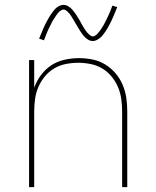

<svg xmlns="http://www.w3.org/2000/svg" viewBox="-20 -766 640 786"><path d="M99 0V-520H120V-407Q130 -435 148 -459Q166 -483 190.5 -499Q215 -515 244.5 -521.5Q274 -528 303 -528Q331 -528 358.5 -522.5Q386 -517 410 -502.5Q434 -488 452.5 -466.5Q471 -445 482 -419Q493 -393 497 -365.5Q501 -338 501 -310V0H480V-310Q480 -335 476.5 -360.5Q473 -386 463 -409.5Q453 -433 436.5 -453Q420 -473 398 -486Q376 -499 350.5 -504Q325 -509 300 -509Q275 -509 249.5 -504Q224 -499 202 -486Q180 -473 163.5 -453Q147 -433 137 -409.5Q127 -386 123.5 -360.5Q120 -335 120 -310V0ZM360 -598Q351 -598 343.5 -602Q336 -606 330 -611.5Q324 -617 319 -623.5Q314 -630 309.5 -637Q305 -644 300.5 -651.5Q296 -659 292 -666L291 -667Q289 -671 286 -676Q283 -681 280.5 -685.5Q278 -690 275 -694.5Q272 -699 269.5 -703Q267 -707 264 -710.5Q261 -714 257 -718Q253 -722 249 -724.5Q245 -727 240 -727Q236 -727 231.5 -724.5Q227 -722 224 -719.5Q221 -717 218 -713.5Q215 -710 211.5 -705Q208 -700 206.5 -697.5Q205 -695 203 -692Q201 -689 199 -686Q197 -683 195 -679.5Q193 -676 191 -672Q189 -668 187 -663.5Q185 -659 182.5 -654.5Q180 -650 178 -645.5Q176 -641 173.5 -635.5Q171 -630 169 -624.5Q167 -619 164.5 -613Q162 -607 160 -601L140 -608Q145 -619 149 -629Q153 -639 157 -648.5Q161 -658 165 -666Q169 -674 173 -681Q177 -688 180.5 -694.5Q184 -701 188 -706.5Q192 -712 197.5 -719.5Q203 -727 209 -732.5Q215 -738 223 -742Q231 -746 240 -746Q249 -746 256.5 -742Q264 -738 270 -732.5Q276 -727 281 -720.5Q286 -714 291 -707Q296 -700 300 -692.5Q304 -685 309 -678V-677Q311 -673 314 -668Q317 -663 319.5 -658.5Q322 -654 325 -649.5Q328 -645 330.5 -641.5Q333 -638 336 -634Q339 -630 343 -626.5Q347 -623 351 -620Q355 -617 360 -617Q364 -617 368.5 -619.5Q373 -622 376 -625Q379 -628 382 -631.5Q385 -635 388.5 -639.5Q392 -644 393.5 -646.5Q395 -649 397 -652Q399 -655 401 -658Q403 -661 405 -665Q407 -669 409 -672.5Q411 -676 413 -680.5Q415 -685 417.5 -689.5Q420 -694 422 -699Q424 -704 426.5 -709Q429 -714 431 -719.5Q433 -725 435.5 -731Q438 -737 440 -743L460 -737Q455 -725 451 -715Q447 -705 443 -696Q439 -687 435 -678.5Q431 -670 427 -663Q423 -656 419.5 -649.5Q416 -643 412 -637.5Q408 -632 402.5 -624.5Q397 -617 391 -612Q385 -607 377 -602.5Q369 -598 360 -598Z"/></svg>

Font: Zed Sans Thin Extended
Style: Regular
Weight: 100
Width: 7
Designer: Belleve Invis
Foundry: Belleve Invis
Version: Version 1.0.0; ttfautohint (v1.8.4)